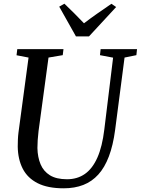

<svg xmlns="http://www.w3.org/2000/svg" viewBox="-20 -1009 762 1039"><path d="M654 -697.5 603 -306Q592 -222.5 569.2 -162.5Q546.5 -102.5 512 -64.5Q477.5 -26.5 430.8 -8.2Q384 10 324.5 10Q238 10 183.5 -17.8Q129 -45.5 103 -96.2Q77 -147 76 -215.5Q76 -233.5 76.8 -252.8Q77.5 -272 80 -292L134.5 -697.5L69.5 -710L73.5 -743H323.5L319.5 -710.5L242.5 -697.5L188.5 -299Q185.5 -273.5 184 -250.8Q182.5 -228 182.5 -208Q183.5 -158.5 199.5 -120.2Q215.5 -82 250.2 -60.5Q285 -39 342.5 -39Q398.5 -39 439.5 -67.8Q480.5 -96.5 507 -156.2Q533.5 -216 544.5 -308.5L592 -697L521 -710.5L524.5 -743H721.5L718 -710.5ZM391 -812 300.5 -973 328.5 -989Q355.5 -963 382 -936.8Q408.5 -910.5 434.5 -883Q469 -909.5 506.2 -935.5Q543.5 -961.5 583 -988.5L608.5 -971L461.5 -812Z"/></svg>

Font: Merriweather 72pt
Style: Italic
Weight: 400
Italic angle: -7.8°
Version: Version 2.101